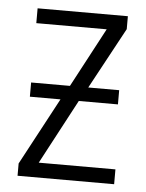

<svg xmlns="http://www.w3.org/2000/svg" viewBox="-44 -569 460 606"><g transform="rotate(5 186.0 -266.0)"><path d="M337 -491 232 -297H330V-252H206L97 -47H340V0H34V-39L148 -252H51V-297H174L274 -485H51V-532H337Z"/></g></svg>

Font: Noto Sans UI NarrowLight
Style: Regular
Weight: 300
Width: 4
Designer: Monotype Design Team
Foundry: Monotype Imaging Inc.
Version: Version 1.001